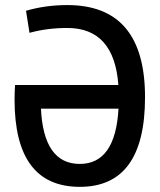

<svg xmlns="http://www.w3.org/2000/svg" viewBox="-20 -723 626 753"><path d="M293 9.8Q37.1 9.8 37.1 -332Q37.1 -347.2 37.6 -361.6Q38.1 -376 39.1 -389.6H444.3Q427.7 -613.3 244.1 -613.3Q164.6 -613.3 95.7 -594.2L82 -680.7Q158.2 -703.1 244.1 -703.1Q548.8 -703.1 548.8 -341.8Q548.8 9.8 293 9.8ZM293 -80.1Q432.6 -80.1 444.8 -296.9H140.6Q150.9 -80.1 293 -80.1Z"/></svg>

Font: Caskaydia Cove
Style: Regular
Weight: 400
Monospace: yes
Designer: Aaron Bell
Foundry: Saja Typeworks
Version: Version 4.300; ttfautohint (v1.8.3)